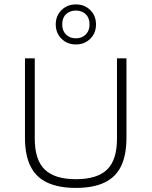

<svg xmlns="http://www.w3.org/2000/svg" viewBox="-20 -866 704 892"><path d="M332.5 7Q252 7 199.5 -17.8Q147 -42.5 121.5 -94Q96 -145.5 96 -226V-595H141.5V-221.5Q141.5 -123 188 -78.2Q234.5 -33.5 332.5 -33.5Q431.5 -33.5 477.5 -78.2Q523.5 -123 523.5 -221.5V-595H567.5V-226Q567.5 -145.5 542.5 -94Q517.5 -42.5 465.2 -17.8Q413 7 332.5 7ZM332.5 -659.5Q292.5 -659.5 265.8 -686Q239 -712.5 239 -752.5Q239 -793 265.8 -819.2Q292.5 -845.5 332.5 -845.5Q373 -845.5 399.5 -819.2Q426 -793 426 -752.5Q426 -712.5 399.5 -686Q373 -659.5 332.5 -659.5ZM332.5 -688Q360.5 -688 378.2 -705.5Q396 -723 396 -752.5Q396 -783 378.2 -800Q360.5 -817 332.5 -817Q304.5 -817 286.8 -800Q269 -783 269 -752.5Q269 -723 286.8 -705.5Q304.5 -688 332.5 -688Z"/></svg>

Font: Encode Sans SC SemiExpanded ExtraLight
Style: Regular
Weight: 250
Width: 6
Designer: Multiple Designers
Foundry: Impallari Type
Version: Version 3.002